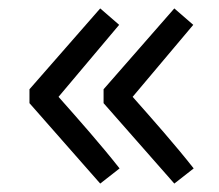

<svg xmlns="http://www.w3.org/2000/svg" viewBox="-20 -510 519 456"><path d="M50 -298V-265L218 -74L264 -110C220 -166 166 -227 119 -280L263 -451L218 -490ZM226 -298V-265L394 -74L440 -110C396 -166 342 -227 295 -280L439 -451L394 -490Z"/></svg>

Font: Bithumb Trading Sans
Style: Regular
Weight: 400
Designer: HamHyungwon
Foundry: Bithumb
Version: Version 1.300;FEAKit 1.0